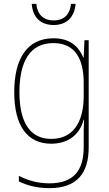

<svg xmlns="http://www.w3.org/2000/svg" viewBox="-20 -737 564 998"><path d="M373 -717H349C344 -666 317 -631 259 -631C203 -631 173 -665 169 -717H145C150 -645 193 -607 259 -607C326 -607 367 -647 373 -717ZM258 -538C120 -538 54 -431 54 -258C54 -79 125 10 246 10C335 10 394 -37 415 -115H417C415 -75 415 -51 415 -15V29C415 148 363 216 237 216C173 216 121 199 78 177V206C120 226 170 241 237 241C383 241 441 160 441 29V-528H419L415 -438H413C390 -493 346 -538 258 -538ZM258 -513C376 -513 415 -422 415 -307V-237C415 -132 380 -15 246 -15C139 -15 81 -97 81 -258C81 -415 134 -513 258 -513Z"/></svg>

Font: Noto Sans Sinhala UI SemiCondensed Thin
Style: Regular
Weight: 100
Width: 4
Designer: Jelle Bosma - Monotype Design Team
Foundry: Monotype Imaging Inc.
Version: Version 2.006